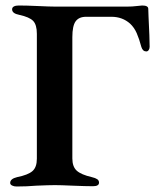

<svg xmlns="http://www.w3.org/2000/svg" viewBox="-20 -674 565 698"><path d="M17 -9Q17 -24 42 -30Q82 -38 98 -52Q114 -66 114 -97V-551Q114 -584 100.5 -598Q87 -612 50 -620Q24 -625 24 -640Q24 -647 30.5 -650.5Q37 -654 48 -654Q75 -654 119 -652Q161 -650 180 -650H443Q461 -650 476.5 -652Q492 -654 497 -654Q519 -654 519 -642L520 -613Q524 -535 524 -504Q524 -497 520.5 -492Q517 -487 512 -487Q499 -487 494 -503Q486 -533 477 -553.5Q468 -574 453 -588Q425 -613 385 -613H293Q267 -613 255 -596.5Q243 -580 243 -539V-98Q243 -68 259 -53.5Q275 -39 314 -30Q327 -27 333.5 -22.5Q340 -18 340 -10Q340 3 318 3Q292 3 244 1Q200 -1 180 -1Q158 -1 112 1Q78 4 40 4Q31 4 24 0.5Q17 -3 17 -9Z"/></svg>

Font: EB Garamond SemiBold
Style: Regular
Weight: 600
Designer: Georg Duffner and Octavio Pardo
Foundry: Georg Duffner
Version: Version 1.000